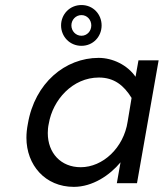

<svg xmlns="http://www.w3.org/2000/svg" viewBox="-20 -728 650 763"><path d="M373 -419.9C432.6 -419.9 471.7 -389.6 502.9 -338.9L487.3 -245.1C471.7 -140.6 388.7 -63.5 300.8 -63.5C221.7 -63.5 169.9 -120.1 169.9 -199.2C169.9 -210.9 170.9 -223.6 173.8 -236.3C189.5 -331.1 268.6 -419.9 373 -419.9ZM303.7 -668C326.2 -668 342.8 -649.4 342.8 -627C342.8 -604.5 326.2 -585.9 303.7 -585.9C281.2 -585.9 263.7 -604.5 263.7 -627C263.7 -649.4 281.2 -668 303.7 -668ZM372.1 -498C239.3 -498 118.2 -398.4 90.8 -236.3C86.9 -216.8 85 -198.2 85 -180.7C85 -72.3 159.2 14.6 273.4 14.6C347.7 14.6 416 -31.2 459 -83L444.3 0H524.4L610.4 -488.3H530.3L518.6 -422.9C486.3 -469.7 427.7 -498 372.1 -498ZM303.7 -708C256.8 -708 222.7 -670.9 222.7 -627C222.7 -583 256.8 -545.9 303.7 -545.9C350.6 -545.9 383.8 -583 383.8 -627C383.8 -670.9 350.6 -708 303.7 -708Z"/></svg>

Font: Sen-gleads
Style: Italic
Weight: 400
Designer: Kosal Sen, Philatype
Foundry: Philatype
Version: Version 1.004; ttfautohint (v1.8.3)